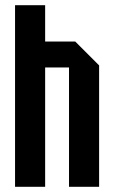

<svg xmlns="http://www.w3.org/2000/svg" viewBox="-20 -720 440 740"><path d="M38 0V-700H154V-560H270L362 -468V0H246V-460H154V0Z"/></svg>

Font: Tektur Condensed Medium
Style: Regular
Weight: 500
Width: 3
Designer: Adam Jagosz
Foundry: Adam Jagosz
Version: Version 1.005;gftools[0.9.30]